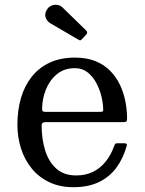

<svg xmlns="http://www.w3.org/2000/svg" viewBox="-20 -770 603 800"><path d="M52.5 -250Q52.5 -197.5 67.8 -150.5Q83 -103.5 112.5 -67.5Q142 -31.5 185.5 -10.8Q229 10 285.5 10Q349 10 393.5 -12Q438 -34 466 -72.8Q494 -111.5 508 -162.5Q509.5 -168 507.5 -170.5Q505.5 -173 498 -173H469Q461.5 -173 459.5 -169.8Q457.5 -166.5 455.5 -161Q442.5 -124.5 420.5 -97Q398.5 -69.5 367.8 -54.2Q337 -39 297.5 -39Q246 -39 214.2 -67.8Q182.5 -96.5 168 -144Q153.5 -191.5 153.5 -246.5Q153.5 -255 157.8 -258Q162 -261 170 -261H491.5Q502 -261 505.8 -263.2Q509.5 -265.5 509.5 -275.5Q509.5 -311 502.5 -347.2Q495.5 -383.5 480 -416.2Q464.5 -449 439.2 -474.8Q414 -500.5 377.8 -515.2Q341.5 -530 292.5 -530Q232 -530 187 -509Q142 -488 112 -450Q82 -412 67.2 -361Q52.5 -310 52.5 -250ZM169.5 -304Q160.5 -304 158 -306.5Q155.5 -309 155.5 -316.5Q155.5 -356 170.5 -395Q185.5 -434 216 -460Q246.5 -486 292.5 -486Q323 -486 345 -468.5Q367 -451 381.5 -423.8Q396 -396.5 403 -366.8Q410 -337 410 -312Q410 -307 407.8 -305.5Q405.5 -304 395.5 -304ZM307 -604.5Q312.5 -601 315.2 -602Q318 -603 322 -607.5L339 -625.5Q347.5 -634.5 338.5 -643.5L241.5 -738Q232.5 -747.5 219.5 -749.5Q206.5 -751.5 194.5 -746.5Q182.5 -741.5 175.5 -730Q164.5 -711.5 170.5 -696.2Q176.5 -681 189 -673.5Z"/></svg>

Font: Besley
Style: Regular
Weight: 400
Designer: Owen Earl
Foundry: indestructible type*
Version: Version 4.000